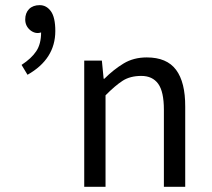

<svg xmlns="http://www.w3.org/2000/svg" viewBox="-20 -719 815 739"><path d="M192.9 -599.6Q192.9 -491.7 85.9 -431.2L63 -469.2Q101.1 -494.1 119.6 -522Q138.2 -549.8 138.2 -594.2Q116.2 -586.9 96.2 -603Q77.1 -619.1 77.1 -644Q77.1 -668.9 91.8 -684.1Q106.9 -699.2 132.8 -699.2Q158.7 -699.2 175.8 -675.8Q192.9 -652.3 192.9 -599.6ZM304.2 -485.8H372.1L378.9 -416H381.8Q417 -451.2 455.6 -474.6Q494.1 -498 544.9 -498Q622.1 -498 657.7 -450.2Q693.4 -402.3 692.9 -308.1V0H610.8V-296.9Q610.8 -366.2 588.9 -396.5Q566.9 -426.8 523.9 -426.8Q481 -426.8 452.1 -408.2Q423.3 -389.6 386.2 -352.1V0H304.2Z"/></svg>

Font: SourceSansPro-Regular
Style: Regular
Weight: 400
Designer: Paul D. Hunt
Foundry: Adobe Systems Incorporated
Version: Version 1.050;PS Version 1.000;hotconv 1.0.70;makeotf.lib2.5